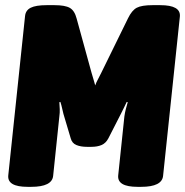

<svg xmlns="http://www.w3.org/2000/svg" viewBox="-20 -722 717 744"><path d="M87 2Q8 2 12 -42L77 -659Q79 -682 99 -692Q119 -702 161 -702H191Q232 -702 250.5 -691.5Q269 -681 277 -650L335 -439Q338 -428 342 -415.5Q346 -403 349 -391Q353 -403 360 -415.5Q367 -428 372 -439L476 -651Q491 -682 510 -692Q529 -702 571 -702H601Q681 -702 677 -658L612 -41Q608 2 527 2H513Q434 2 438 -42L462 -271Q464 -285 467.5 -299Q471 -313 475 -326L471 -327Q465 -315 459.5 -303Q454 -291 448 -280L400 -186Q390 -167 373.5 -160Q357 -153 334 -153H317Q293 -153 276 -160Q259 -167 254 -186L226 -280Q223 -291 220.5 -303Q218 -315 214 -327L210 -326Q211 -313 211.5 -299Q212 -285 210 -271L186 -41Q182 2 101 2Z"/></svg>

Font: Asap Condensed Condensed Black
Style: Italic
Weight: 900
Width: 3
Italic angle: -6°
Designer: Pablo Cosgaya
Foundry: Omnibus-Type
Version: Version 3.001; ttfautohint (v1.8.4.7-5d5b)